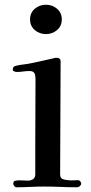

<svg xmlns="http://www.w3.org/2000/svg" viewBox="-20 -790 384 811"><path d="M323 -15Q323 -9 317.5 -4Q312 1 306 1Q271 1 236 -0.5Q201 -2 166 -2Q137 -2 107.5 -0.5Q78 1 49 1Q44 1 40 -4.5Q36 -10 36 -14Q36 -26 47 -27Q59 -29 72.5 -28Q86 -27 98 -27Q111 -27 120 -33.5Q129 -40 129 -53V-183L130 -457Q130 -471 125.5 -480.5Q121 -490 104 -490Q91 -490 77.5 -488Q64 -486 50 -486Q46 -486 40 -488.5Q34 -491 34 -496Q34 -509 44 -511Q57 -515 70 -516.5Q83 -518 96 -520Q124 -525 151.5 -531.5Q179 -538 207 -544Q213 -546 218 -546Q236 -546 236 -531Q236 -412 235 -292.5Q234 -173 234 -53Q234 -35 251 -31.5Q268 -28 281 -28Q289 -28 296.5 -28.5Q304 -29 311 -29Q315 -29 319 -24Q323 -19 323 -15ZM241 -708Q241 -680 221 -663Q201 -646 174 -646Q147 -646 127 -663Q107 -680 107 -708Q107 -736 127 -753Q147 -770 174 -770Q201 -770 221 -753Q241 -736 241 -708Z"/></svg>

Font: Kaisei HarunoUmi Medium
Style: Regular
Weight: 500
Designer: Font-Kai, 金井和夫
Foundry: KAZUO KANAI
Version: Version 5.003